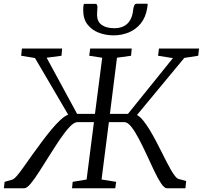

<svg xmlns="http://www.w3.org/2000/svg" viewBox="-56 -1001 1078 1021"><path d="M-35.5 0 -31.5 -34 10 -46Q20 -49.5 35.2 -67.5Q50.5 -85.5 70.5 -114Q90.5 -142.5 114 -175.5Q138.5 -209 164.2 -244Q190 -279 215.5 -309.8Q241 -340.5 264.2 -362.2Q287.5 -384 306.5 -391.5L130 -692.5L56.5 -704.5L60.5 -743H274.5L271 -704.5L192 -694L354 -395.5H449L487.5 -694L418.5 -704.5L423.5 -743H644.5L641 -704.5L566 -694L528.5 -395.5H624.5L863.5 -692L784.5 -704.5L789.5 -743H1002.5L998 -704.5L924 -693L672.5 -389.5Q689 -380.5 705.8 -359.8Q722.5 -339 739.5 -311Q756.5 -283 773.2 -251.5Q790 -220 805.5 -188.5Q818.5 -162.5 830.8 -138.5Q843 -114.5 854.2 -95.5Q865.5 -76.5 874.8 -64.8Q884 -53 891 -50L934 -38.5L930 0H831Q818 0 801 -25.2Q784 -50.5 764.8 -90.8Q745.5 -131 725 -175.8Q704.5 -220.5 683.5 -260.8Q662.5 -301 642.8 -326.2Q623 -351.5 605.5 -351.5H523L484 -46.5L561.5 -34L557 0H327L330.5 -34L404.5 -46.5L443.5 -351.5H355.5Q338 -351.5 314.2 -326.2Q290.5 -301 263.2 -260.8Q236 -220.5 208 -175.8Q180 -131 154.2 -90.8Q128.5 -50.5 107.8 -25.2Q87 0 73.5 0ZM451 -980.5Q458 -980.5 460.2 -974.5Q462.5 -968.5 462 -959.5Q461.5 -951 460.8 -941Q460 -931 460 -922.5Q460 -887 484.2 -869Q508.5 -851 552 -851Q582 -851 603.2 -862.2Q624.5 -873.5 636.8 -895.2Q649 -917 652 -948Q653.5 -961.5 657.5 -971.2Q661.5 -981 670.5 -981H729Q729 -977.5 728.8 -972.8Q728.5 -968 727 -959Q719 -909 692.8 -876.5Q666.5 -844 628.8 -828.5Q591 -813 548 -813Q506.5 -813 469.5 -827Q432.5 -841 409.5 -870.5Q386.5 -900 386.5 -947Q386.5 -955.5 387 -964Q387.5 -972.5 390.5 -980.5Z"/></svg>

Font: Merriweather 28pt Light
Style: Italic
Weight: 300
Italic angle: -7.8°
Version: Version 2.101